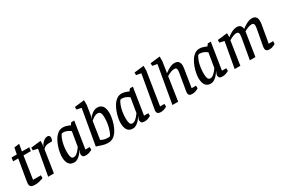

<svg xmlns="http://www.w3.org/2000/svg" viewBox="78 -1736 4067 2781"><g transform="rotate(-30 2111.0 -345.5)"><path d="M149 6Q102 6 83 -9.5Q64 -25 64 -59Q64 -67 66 -80.5Q68 -94 69 -104L127 -447H42L50 -507H138L158 -612L244 -624L224 -507H346L338 -447H215L158 -71H289V-25Q286 -23 265.5 -15.5Q245 -8 214.5 -1Q184 6 149 6Z M370 0 446 -426 368 -443V-487L534 -506V-457Q534 -447 531 -434Q528 -421 524 -412H528Q537 -433 555 -456.5Q573 -480 598.5 -496.5Q624 -513 650 -513Q669 -513 679.5 -503.5Q690 -494 690 -469Q690 -452 684 -437.5Q678 -423 671 -416H628Q596 -416 575.5 -409Q555 -402 543 -391Q531 -380 523 -371L466 0Z M804 10Q742 10 713.5 -32Q685 -74 685 -150Q685 -182 693.5 -228Q702 -274 719.5 -323.5Q737 -373 763.5 -416Q790 -459 826.5 -486Q863 -513 909 -513Q934 -513 958 -507Q982 -501 1000.5 -493Q1019 -485 1027 -481L1054 -517H1104L1034 -72H1106V-27Q1104 -25 1089 -17Q1074 -9 1051.5 -2Q1029 5 1000 5Q963 5 950.5 -9.5Q938 -24 938 -46Q938 -59 942.5 -72.5Q947 -86 956 -103L953 -105Q937 -77 913 -50.5Q889 -24 861.5 -7Q834 10 804 10ZM836 -59Q858 -59 880.5 -75.5Q903 -92 923 -115.5Q943 -139 957 -159L997 -401Q975 -420 942.5 -434Q910 -448 876 -448Q864 -448 858 -445Q852 -442 848 -438Q829 -409 814 -366.5Q799 -324 791 -274Q783 -224 783 -171Q783 -117 794 -88Q805 -59 836 -59Z M1373 10Q1344 10 1316.5 5Q1289 0 1276 -5L1186 -35L1289 -622L1211 -639V-682L1374 -701V-622L1347 -450Q1346 -444 1340.5 -435.5Q1335 -427 1330 -421L1333 -418Q1343 -431 1358 -447Q1373 -463 1392.5 -478Q1412 -493 1434.5 -503Q1457 -513 1482 -513Q1522 -513 1548 -495.5Q1574 -478 1587.5 -443.5Q1601 -409 1601 -358Q1601 -326 1593.5 -280Q1586 -234 1569.5 -183.5Q1553 -133 1526.5 -89Q1500 -45 1462 -17.5Q1424 10 1373 10ZM1406 -56Q1425 -56 1431 -57.5Q1437 -59 1441 -63Q1458 -90 1473 -132.5Q1488 -175 1497 -226.5Q1506 -278 1506 -331Q1506 -372 1499.5 -395.5Q1493 -419 1480 -428.5Q1467 -438 1445 -438Q1425 -438 1403.5 -428Q1382 -418 1364 -404Q1346 -390 1333 -380L1288 -86Q1304 -76 1333 -66Q1362 -56 1406 -56Z M1785 10Q1723 10 1694.5 -32Q1666 -74 1666 -150Q1666 -182 1674.5 -228Q1683 -274 1700.5 -323.5Q1718 -373 1744.5 -416Q1771 -459 1807.5 -486Q1844 -513 1890 -513Q1915 -513 1939 -507Q1963 -501 1981.5 -493Q2000 -485 2008 -481L2035 -517H2085L2015 -72H2087V-27Q2085 -25 2070 -17Q2055 -9 2032.5 -2Q2010 5 1981 5Q1944 5 1931.5 -9.5Q1919 -24 1919 -46Q1919 -59 1923.5 -72.5Q1928 -86 1937 -103L1934 -105Q1918 -77 1894 -50.5Q1870 -24 1842.5 -7Q1815 10 1785 10ZM1817 -59Q1839 -59 1861.5 -75.5Q1884 -92 1904 -115.5Q1924 -139 1938 -159L1978 -401Q1956 -420 1923.5 -434Q1891 -448 1857 -448Q1845 -448 1839 -445Q1833 -442 1829 -438Q1810 -409 1795 -366.5Q1780 -324 1772 -274Q1764 -224 1764 -171Q1764 -117 1775 -88Q1786 -59 1817 -59Z M2255 5Q2231 5 2216.5 -1Q2202 -7 2195.5 -19.5Q2189 -32 2189 -48Q2189 -57 2190 -66Q2191 -75 2193 -81L2288 -623L2208 -639V-682L2370 -701V-623L2283 -72H2356V-26Q2354 -25 2340 -17Q2326 -9 2304.5 -2Q2283 5 2255 5Z M2780 5Q2755 5 2741.5 -1.5Q2728 -8 2722.5 -20Q2717 -32 2717 -49Q2717 -57 2718 -66Q2719 -75 2721 -82L2766 -347Q2768 -359 2769.5 -372.5Q2771 -386 2771 -394Q2771 -414 2763.5 -426.5Q2756 -439 2729 -439Q2704 -439 2678.5 -430Q2653 -421 2633 -410.5Q2613 -400 2604 -394L2544 0H2448L2557 -623L2477 -638V-682L2639 -701V-623L2611 -439Q2629 -453 2656 -470.5Q2683 -488 2713 -500.5Q2743 -513 2772 -513Q2824 -513 2843.5 -487Q2863 -461 2863 -424Q2863 -411 2861.5 -395.5Q2860 -380 2858 -366Q2856 -352 2854 -341L2811 -72H2884V-27Q2882 -25 2867.5 -17Q2853 -9 2830.5 -2Q2808 5 2780 5Z M3088 10Q3026 10 2997.5 -32Q2969 -74 2969 -150Q2969 -182 2977.5 -228Q2986 -274 3003.5 -323.5Q3021 -373 3047.5 -416Q3074 -459 3110.5 -486Q3147 -513 3193 -513Q3218 -513 3242 -507Q3266 -501 3284.5 -493Q3303 -485 3311 -481L3338 -517H3388L3318 -72H3390V-27Q3388 -25 3373 -17Q3358 -9 3335.5 -2Q3313 5 3284 5Q3247 5 3234.5 -9.5Q3222 -24 3222 -46Q3222 -59 3226.5 -72.5Q3231 -86 3240 -103L3237 -105Q3221 -77 3197 -50.5Q3173 -24 3145.5 -7Q3118 10 3088 10ZM3120 -59Q3142 -59 3164.5 -75.5Q3187 -92 3207 -115.5Q3227 -139 3241 -159L3281 -401Q3259 -420 3226.5 -434Q3194 -448 3160 -448Q3148 -448 3142 -445Q3136 -442 3132 -438Q3113 -409 3098 -366.5Q3083 -324 3075 -274Q3067 -224 3067 -171Q3067 -117 3078 -88Q3089 -59 3120 -59Z M4073 5Q4047 5 4032.5 -1.5Q4018 -8 4012.5 -20Q4007 -32 4007 -49Q4007 -57 4008 -66Q4009 -75 4010 -82L4059 -348Q4061 -356 4062.5 -370Q4064 -384 4064 -397Q4064 -417 4054.5 -428Q4045 -439 4022 -439Q4000 -439 3974.5 -430.5Q3949 -422 3928.5 -411.5Q3908 -401 3897 -394Q3896 -382 3895 -373Q3894 -364 3892 -354L3836 0H3743L3803 -341Q3805 -357 3806.5 -372.5Q3808 -388 3808 -399Q3808 -415 3799.5 -427Q3791 -439 3767 -439Q3751 -439 3729 -432.5Q3707 -426 3684.5 -415Q3662 -404 3644 -392L3584 0H3489L3566 -426L3488 -443V-487L3653 -506V-438Q3699 -476 3740.5 -494.5Q3782 -513 3814 -513Q3861 -513 3879.5 -489Q3898 -465 3899 -435Q3910 -444 3928.5 -456.5Q3947 -469 3970.5 -482.5Q3994 -496 4019 -504.5Q4044 -513 4067 -513Q4116 -513 4135.5 -487.5Q4155 -462 4155 -425Q4155 -410 4154 -394Q4153 -378 4150.5 -364Q4148 -350 4146 -339L4100 -72H4174L4172 -27Q4168 -24 4153.5 -16Q4139 -8 4118 -1.5Q4097 5 4073 5Z"/></g></svg>

Font: Faustina Light Medium
Style: Italic
Weight: 500
Italic angle: -8°
Version: Version 1.200